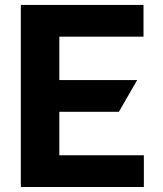

<svg xmlns="http://www.w3.org/2000/svg" viewBox="-20 -747 653 767"><path d="M63.2 -727.3V0H554.7V-126.8H217V-300.4H454.9L528.1 -427.2H217V-600.5H553.3V-727.3Z"/></svg>

Font: Inter-Hewn
Style: Bold
Weight: 700
Designer: Rasmus Andersson
Foundry: rsms
Version: Version 3.012;git-f93a4a705